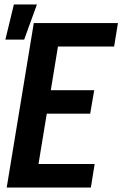

<svg xmlns="http://www.w3.org/2000/svg" viewBox="-20 -838 547 858"><path d="M4 -661 42 -818H145L88 -661ZM10 0 131 -735H507L490 -630H239L207 -435H401L383 -330H189L152 -105H403L386 0Z"/></svg>

Font: Iosevka SS18 Extrabold
Style: Italic
Weight: 800
Italic angle: -9°
Monospace: yes
Designer: Belleve Invis
Foundry: Belleve Invis
Version: Version 25.1.1; ttfautohint (v1.8.4)